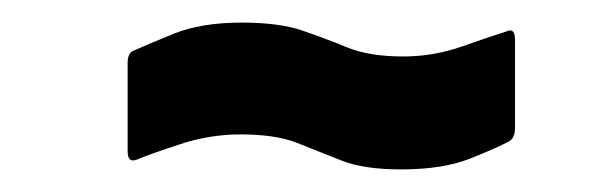

<svg xmlns="http://www.w3.org/2000/svg" viewBox="-20 -385 529 170"><path d="M335 -235Q302 -235 282 -243Q262 -251 243 -258.5Q224 -266 193 -266Q166 -266 140 -257.5Q114 -249 102 -244Q93 -240 93 -251V-329Q93 -338 98 -340Q109 -345 133.5 -355Q158 -365 194 -365Q227 -365 247.5 -358Q268 -351 287.5 -343Q307 -335 337 -335Q364 -335 389.5 -344Q415 -353 428 -357Q436 -361 436 -350V-272Q436 -263 431 -260Q420 -254 396 -244.5Q372 -235 335 -235Z"/></svg>

Font: Sofia Sans Condensed ExtraBold
Style: Italic
Weight: 800
Italic angle: -9°
Version: Version 4.100